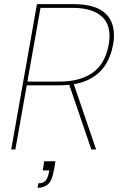

<svg xmlns="http://www.w3.org/2000/svg" viewBox="-20 -720 581 925"><path d="M34 0 158 -700H333Q415 -700 460 -675Q505 -650 520 -606Q535 -562 525 -506Q514 -445 483.5 -401Q453 -357 399.5 -333Q346 -309 264 -309H109L54 0ZM420 0 310 -322H333L443 0ZM112 -327H269Q365 -327 426 -369.5Q487 -412 504 -506Q519 -593 473.5 -637.5Q428 -682 332 -682H175ZM161 185 165 163Q189 163 200 149.5Q211 136 215 113L218 101H186L193 57H247Q245 69 243.5 80Q242 91 240 99Q230 154 209 169.5Q188 185 161 185Z"/></svg>

Font: DM Sans 24pt Thin
Style: Italic
Weight: 250
Italic angle: -10°
Designer: Colophon Foundry, Jonny Pinhorn
Foundry: Colophon Foundry
Version: Version 4.004;gftools[0.9.30]